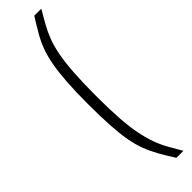

<svg xmlns="http://www.w3.org/2000/svg" viewBox="-310 -723 853 853"><g transform="rotate(-45 117.0 -296.5)"><path d="M175 150Q150 111 132 79Q114 47 101 13Q88 -21 80.5 -63Q73 -105 69.5 -161.5Q66 -218 66 -297Q66 -376 70 -432.5Q74 -489 81.5 -531Q89 -573 101.5 -607Q114 -641 132.5 -673Q151 -705 175 -743H219Q199 -709 182.5 -679.5Q166 -650 153.5 -617Q141 -584 133 -541Q125 -498 121 -439Q117 -380 117 -297Q117 -214 121 -155Q125 -96 133.5 -53Q142 -10 154 23.5Q166 57 182.5 86.5Q199 116 219 150Z"/></g></svg>

Font: Saira Condensed Light
Style: Regular
Weight: 300
Width: 3
Designer: Hector Gatti with collaboration of the Omnibus-Type team
Foundry: Omnibus-Type
Version: Version 1.101